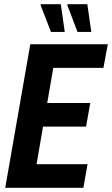

<svg xmlns="http://www.w3.org/2000/svg" viewBox="-20 -899 536 919"><path d="M5 0 125 -687H496L475 -574H235L206 -406H412L392 -293H186L155 -113H399L379 0ZM224 -746 174 -875 176 -879H271L290 -746ZM351 -746 302 -875 303 -879H398L417 -746Z"/></svg>

Font: Archivo ExtraCondensed
Style: Bold Italic
Weight: 700
Width: 2
Italic angle: -10°
Designer: Hector Gatti
Foundry: Omnibus-Type
Version: Version 2.001